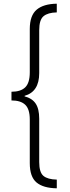

<svg xmlns="http://www.w3.org/2000/svg" viewBox="-20 -852 381 1038"><path d="M42 -356Q92 -356 116.5 -380Q141 -404 141 -461V-695Q141 -768 178 -799.5Q215 -831 287 -832V-785Q239 -784 215.5 -764.5Q192 -745 192 -689V-457Q192 -356 113 -334V-331Q153 -321 172.5 -292.5Q192 -264 192 -210V24Q192 80 215 99Q238 118 287 119V166Q214 165 177.5 134.5Q141 104 141 30V-206Q141 -262 116.5 -285.5Q92 -309 42 -309Z"/></svg>

Font: Noto Sans Gurmukhi Condensed Light
Style: Regular
Weight: 300
Width: 3
Designer: Jelle Bosma - Monotype Design Team
Foundry: Monotype Imaging Inc.
Version: Version 2.004; ttfautohint (v1.8.4.7-5d5b)